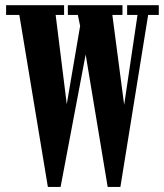

<svg xmlns="http://www.w3.org/2000/svg" viewBox="-20 -720 632 740"><path d="M164.5 0.5 54.5 -662.5H3.5V-700H227V-662.5H194.5L241.5 -285L225 -246.5L291.5 -635.5L303 -551.5L280 -662.5H241.5V-700H452V-662.5H413L461.5 -293.5L449.5 -255L510 -662.5H470V-700H592V-662.5H551L444 0.5H395L304.5 -544L323.5 -580.5L213.5 0.5Z"/></svg>

Font: Imbue Thin 10pt
Style: Bold
Weight: 700
Version: Version 1.102